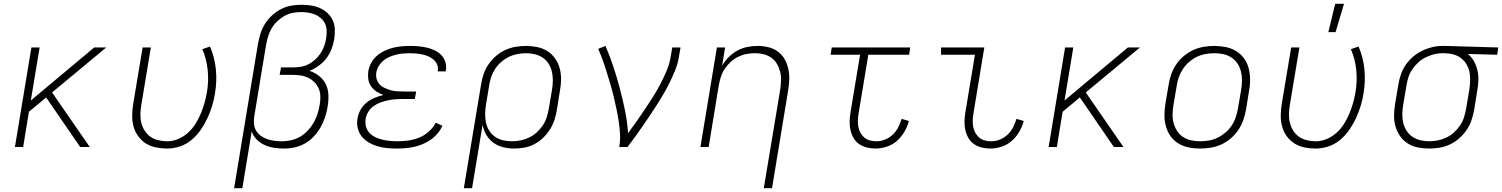

<svg xmlns="http://www.w3.org/2000/svg" viewBox="-20 -768 7847 1003"><path d="M399 0 221 -259 131 -184 101 0H58L144 -520H187L141 -243L472 -520H535L252 -285L449 0Z M853 8Q823 8 794 2Q765 -4 741.5 -19Q718 -34 701.5 -57Q685 -80 677.5 -108Q670 -136 670.5 -165.5Q671 -195 676 -226L725 -520H768L718 -219Q714 -196 713.5 -172Q713 -148 718.5 -126Q724 -104 736 -85Q748 -66 766 -53.5Q784 -41 807 -35.5Q830 -30 854 -30Q882 -30 910 -41.5Q938 -53 961 -73.5Q984 -94 1000.5 -120Q1017 -146 1028.5 -173.5Q1040 -201 1048 -229Q1056 -257 1061 -286Q1071 -345 1065 -402.5Q1059 -460 1037 -511L1077 -525Q1101 -470 1107.5 -407Q1114 -344 1103 -280Q1098 -247 1088 -214.5Q1078 -182 1063.5 -150.5Q1049 -119 1028.5 -89.5Q1008 -60 980.5 -37Q953 -14 919.5 -3Q886 8 853 8Z M1203 215 1328 -541Q1333 -567 1341 -593Q1349 -619 1364 -643Q1379 -667 1400.5 -687Q1422 -707 1447 -720Q1472 -733 1499 -738Q1526 -743 1552 -743Q1578 -743 1603 -739.5Q1628 -736 1650 -726.5Q1672 -717 1690 -700.5Q1708 -684 1718 -662.5Q1728 -641 1729 -615.5Q1730 -590 1726 -564Q1722 -538 1712 -512Q1702 -486 1685.5 -464Q1669 -442 1645.5 -425Q1622 -408 1597 -398Q1624 -389 1646.5 -371.5Q1669 -354 1681.5 -329Q1694 -304 1695.5 -274Q1697 -244 1692 -214Q1688 -186 1679 -158.5Q1670 -131 1656 -105.5Q1642 -80 1621.5 -57.5Q1601 -35 1575.5 -20Q1550 -5 1521.5 1.5Q1493 8 1465 8Q1438 8 1412 4Q1386 0 1362.5 -10.5Q1339 -21 1321 -39Q1303 -57 1295 -82L1246 215ZM1453 -30Q1476 -30 1501 -35.5Q1526 -41 1548 -54Q1570 -67 1588 -86Q1606 -105 1618.5 -127Q1631 -149 1638.5 -172.5Q1646 -196 1650 -220Q1654 -242 1653.5 -264Q1653 -286 1645 -305Q1637 -324 1622.5 -338.5Q1608 -353 1589.5 -362Q1571 -371 1549.5 -374Q1528 -377 1506 -377H1441L1448 -416H1513Q1533 -416 1553.5 -419.5Q1574 -423 1593 -433Q1612 -443 1628 -458Q1644 -473 1655.5 -491Q1667 -509 1674 -529Q1681 -549 1684 -569Q1687 -588 1686.5 -607.5Q1686 -627 1678.5 -643.5Q1671 -660 1657 -672.5Q1643 -685 1626 -692Q1609 -699 1590 -702Q1571 -705 1552 -705Q1530 -705 1508 -700.5Q1486 -696 1465.5 -684.5Q1445 -673 1427.5 -656Q1410 -639 1398.5 -619Q1387 -599 1380.5 -577.5Q1374 -556 1370 -534L1308 -159Q1305 -139 1307 -119.5Q1309 -100 1318.5 -84.5Q1328 -69 1343 -58Q1358 -47 1376 -41Q1394 -35 1413.5 -32.5Q1433 -30 1453 -30Z M2054 8Q2027 8 2001.5 5.5Q1976 3 1952 -4Q1928 -11 1906.5 -23.5Q1885 -36 1869.5 -55.5Q1854 -75 1848.5 -100Q1843 -125 1848 -151Q1852 -174 1864 -195.5Q1876 -217 1895.5 -232.5Q1915 -248 1937.5 -257Q1960 -266 1983 -272Q1963 -279 1946.5 -290Q1930 -301 1918.5 -317Q1907 -333 1904 -354Q1901 -375 1904 -396Q1908 -419 1919.5 -440Q1931 -461 1949 -476.5Q1967 -492 1989 -502.5Q2011 -513 2033 -518.5Q2055 -524 2078 -526Q2101 -528 2123 -528Q2145 -528 2167.5 -526Q2190 -524 2211 -519Q2232 -514 2251.5 -504.5Q2271 -495 2285.5 -480Q2300 -465 2306.5 -444Q2313 -423 2309 -400L2308 -395H2266L2267 -398Q2270 -416 2263.5 -431Q2257 -446 2245 -456.5Q2233 -467 2218 -473.5Q2203 -480 2186.5 -483.5Q2170 -487 2153.5 -488.5Q2137 -490 2120 -490Q2103 -490 2085 -488.5Q2067 -487 2049.5 -482.5Q2032 -478 2015 -471Q1998 -464 1983.5 -452Q1969 -440 1959 -424Q1949 -408 1946 -390Q1943 -372 1947.5 -355.5Q1952 -339 1963.5 -327Q1975 -315 1990.5 -308Q2006 -301 2022.5 -296.5Q2039 -292 2056.5 -291Q2074 -290 2092 -290H2154L2147 -251H2085Q2066 -251 2046.5 -249.5Q2027 -248 2007.5 -244Q1988 -240 1968.5 -233Q1949 -226 1932 -214Q1915 -202 1904 -184Q1893 -166 1890 -147Q1887 -126 1892 -107Q1897 -88 1910 -74Q1923 -60 1940.5 -51.5Q1958 -43 1977 -38.5Q1996 -34 2016.5 -32Q2037 -30 2058 -30Q2085 -30 2113.5 -34Q2142 -38 2169.5 -49Q2197 -60 2220 -80.5Q2243 -101 2256 -127L2291 -111Q2282 -90 2266 -71Q2250 -52 2230.5 -38.5Q2211 -25 2189 -15.5Q2167 -6 2144.5 -1Q2122 4 2099 6Q2076 8 2054 8Z M2403 215 2493 -326Q2497 -353 2506 -380Q2515 -407 2531.5 -431Q2548 -455 2570 -474.5Q2592 -494 2619 -506.5Q2646 -519 2673.5 -523.5Q2701 -528 2728 -528Q2758 -528 2787 -522Q2816 -516 2839.5 -501Q2863 -486 2879.5 -463Q2896 -440 2903.5 -412.5Q2911 -385 2911 -355Q2911 -325 2905 -294L2889 -194Q2885 -168 2876.5 -142Q2868 -116 2853 -92Q2838 -68 2817 -48Q2796 -28 2771.5 -15Q2747 -2 2719.5 3Q2692 8 2666 8Q2636 8 2608 1Q2580 -6 2557.5 -22.5Q2535 -39 2520.5 -63.5Q2506 -88 2501 -116L2446 215ZM2654 -30Q2676 -30 2699 -34.5Q2722 -39 2744 -49.5Q2766 -60 2784 -76.5Q2802 -93 2815.5 -113Q2829 -133 2836 -155.5Q2843 -178 2847 -201L2864 -301Q2868 -325 2868 -348.5Q2868 -372 2863 -394Q2858 -416 2846 -435Q2834 -454 2815.5 -466.5Q2797 -479 2774.5 -484.5Q2752 -490 2728 -490Q2706 -490 2682.5 -485.5Q2659 -481 2637.5 -470.5Q2616 -460 2597.5 -443.5Q2579 -427 2566 -407Q2553 -387 2545.5 -364.5Q2538 -342 2535 -319L2519 -223Q2515 -199 2514.5 -175Q2514 -151 2518.5 -128.5Q2523 -106 2535 -86.5Q2547 -67 2565.5 -54Q2584 -41 2607 -35.5Q2630 -30 2654 -30Z M3215 0Q3221 -35 3219 -68.5Q3217 -102 3212 -135Q3207 -168 3200 -200.5Q3193 -233 3185.5 -265Q3178 -297 3168.5 -328.5Q3159 -360 3149.5 -391Q3140 -422 3129 -452.5Q3118 -483 3105 -513L3143 -528Q3166 -475 3184.5 -419Q3203 -363 3218 -306Q3233 -249 3245 -190.5Q3257 -132 3261 -72Q3284 -103 3306 -134.5Q3328 -166 3349.5 -198Q3371 -230 3391.5 -262.5Q3412 -295 3429.5 -328.5Q3447 -362 3462 -397Q3477 -432 3483 -468L3492 -520H3535L3526 -468Q3521 -436 3508.5 -405Q3496 -374 3481.5 -343.5Q3467 -313 3450 -283.5Q3433 -254 3414.5 -225Q3396 -196 3377 -167.5Q3358 -139 3338.5 -111Q3319 -83 3299 -55Q3279 -27 3258 0Z M3970 215 4056 -301Q4059 -324 4060 -347.5Q4061 -371 4055.5 -393Q4050 -415 4039 -434Q4028 -453 4010 -466Q3992 -479 3970 -484.5Q3948 -490 3924 -490Q3902 -490 3880 -486Q3858 -482 3836.5 -471.5Q3815 -461 3797 -444.5Q3779 -428 3766 -408.5Q3753 -389 3746 -367Q3739 -345 3735 -323L3682 0H3639L3725 -520H3768L3752 -424Q3766 -449 3786.5 -469.5Q3807 -490 3831.5 -503.5Q3856 -517 3883 -522.5Q3910 -528 3937 -528Q3966 -528 3993.5 -521.5Q4021 -515 4043 -499Q4065 -483 4078.5 -459.5Q4092 -436 4098 -408.5Q4104 -381 4103 -352Q4102 -323 4097 -294L4013 215Z M4554 8Q4531 8 4508.5 2.5Q4486 -3 4468 -15.5Q4450 -28 4439 -47Q4428 -66 4423 -88Q4418 -110 4418.5 -133.5Q4419 -157 4423 -181L4473 -482H4319L4325 -520H4735L4729 -482H4516L4465 -174Q4462 -157 4461.5 -139.5Q4461 -122 4464 -105.5Q4467 -89 4475 -74.5Q4483 -60 4495 -49.5Q4507 -39 4524 -34.5Q4541 -30 4558 -30Q4581 -30 4603.5 -39Q4626 -48 4643.5 -64.5Q4661 -81 4672 -102.5Q4683 -124 4690 -147L4728 -136Q4721 -108 4705 -80.5Q4689 -53 4666 -32.5Q4643 -12 4613 -2Q4583 8 4554 8Z M5154 8Q5131 8 5108.5 2.5Q5086 -3 5068 -15.5Q5050 -28 5039 -47Q5028 -66 5023 -88Q5018 -110 5018.5 -133.5Q5019 -157 5023 -181L5073 -482H4896V-520H5122L5065 -174Q5062 -157 5061.5 -139.5Q5061 -122 5064 -105.5Q5067 -89 5075 -74.5Q5083 -60 5095 -49.5Q5107 -39 5124 -34.5Q5141 -30 5158 -30Q5181 -30 5203.5 -39Q5226 -48 5243.5 -64.5Q5261 -81 5272 -102.5Q5283 -124 5290 -147L5328 -136Q5321 -108 5305 -80.5Q5289 -53 5266 -32.5Q5243 -12 5213 -2Q5183 8 5154 8Z M5799 0 5621 -259 5531 -184 5501 0H5458L5544 -520H5587L5541 -243L5872 -520H5935L5652 -285L5849 0Z M6249 8Q6218 8 6189 2Q6160 -4 6136 -18.5Q6112 -33 6095.5 -56Q6079 -79 6071 -107Q6063 -135 6063 -165Q6063 -195 6068 -226L6085 -326Q6089 -353 6098.5 -380Q6108 -407 6124.5 -431.5Q6141 -456 6164.5 -475.5Q6188 -495 6214.5 -507Q6241 -519 6269 -523.5Q6297 -528 6324 -528Q6355 -528 6384 -522Q6413 -516 6437 -501.5Q6461 -487 6478 -464Q6495 -441 6502.5 -413Q6510 -385 6510.5 -355Q6511 -325 6505 -294L6489 -194Q6484 -167 6474.5 -140Q6465 -113 6448.5 -88.5Q6432 -64 6409 -44.5Q6386 -25 6359.5 -13Q6333 -1 6304.5 3.5Q6276 8 6249 8ZM6250 -30Q6272 -30 6295.5 -34Q6319 -38 6340.5 -48.5Q6362 -59 6381.5 -75.5Q6401 -92 6414.5 -112.5Q6428 -133 6435.5 -155.5Q6443 -178 6447 -201L6464 -301Q6468 -325 6468 -349Q6468 -373 6462.5 -395Q6457 -417 6444.5 -436Q6432 -455 6413 -467.5Q6394 -480 6371.5 -485Q6349 -490 6324 -490Q6302 -490 6278.5 -486Q6255 -482 6233 -471.5Q6211 -461 6192 -444.5Q6173 -428 6159.5 -407.5Q6146 -387 6138 -364.5Q6130 -342 6127 -319L6110 -219Q6106 -195 6105.5 -171Q6105 -147 6111 -125Q6117 -103 6129 -84Q6141 -65 6160 -52.5Q6179 -40 6202 -35Q6225 -30 6250 -30Z M6853 8Q6823 8 6794 2Q6765 -4 6741.5 -19Q6718 -34 6701.5 -57Q6685 -80 6677.5 -108Q6670 -136 6670.5 -165.5Q6671 -195 6676 -226L6725 -520H6768L6718 -219Q6714 -196 6713.5 -172Q6713 -148 6718.5 -126Q6724 -104 6736 -85Q6748 -66 6766 -53.5Q6784 -41 6807 -35.5Q6830 -30 6854 -30Q6882 -30 6910 -41.5Q6938 -53 6961 -73.5Q6984 -94 7000.5 -120Q7017 -146 7028.5 -173.5Q7040 -201 7048 -229Q7056 -257 7061 -286Q7071 -345 7065 -402.5Q7059 -460 7037 -511L7077 -525Q7101 -470 7107.5 -407Q7114 -344 7103 -280Q7098 -247 7088 -214.5Q7078 -182 7063.5 -150.5Q7049 -119 7028.5 -89.5Q7008 -60 6980.5 -37Q6953 -14 6919.5 -3Q6886 8 6853 8ZM6919 -600 6955 -748H7001L6957 -600Z M7445 8Q7415 8 7386 2Q7357 -4 7333.5 -19Q7310 -34 7294 -57Q7278 -80 7270 -107.5Q7262 -135 7262.5 -165Q7263 -195 7268 -226L7285 -326Q7289 -352 7298 -378.5Q7307 -405 7323 -428.5Q7339 -452 7361 -471Q7383 -490 7408.5 -502.5Q7434 -515 7461 -521.5Q7488 -528 7514 -528H7531L7807 -520L7801 -482L7648 -486Q7668 -470 7680 -448Q7692 -426 7698 -400.5Q7704 -375 7703 -348Q7702 -321 7697 -294L7681 -194Q7676 -167 7667 -140Q7658 -113 7641.5 -89Q7625 -65 7603 -45.5Q7581 -26 7554.5 -13.5Q7528 -1 7500 3.5Q7472 8 7445 8ZM7446 -30Q7468 -30 7491 -34.5Q7514 -39 7536 -49.5Q7558 -60 7576 -76.5Q7594 -93 7607.5 -113Q7621 -133 7628 -155.5Q7635 -178 7639 -201L7656 -301Q7659 -323 7660 -345.5Q7661 -368 7657 -389Q7653 -410 7643 -428.5Q7633 -447 7617 -460.5Q7601 -474 7581 -481Q7561 -488 7538 -489L7525 -490H7513Q7491 -490 7469 -484Q7447 -478 7426 -467.5Q7405 -457 7387.5 -440.5Q7370 -424 7357 -404.5Q7344 -385 7337 -363Q7330 -341 7327 -319L7310 -219Q7306 -195 7305.5 -171.5Q7305 -148 7310.5 -126Q7316 -104 7328 -85Q7340 -66 7358.5 -53.5Q7377 -41 7399.5 -35.5Q7422 -30 7446 -30Z"/></svg>

Font: Iosevka Extralight Extended
Style: Italic
Weight: 200
Width: 7
Italic angle: -9°
Monospace: yes
Designer: Belleve Invis
Foundry: Belleve Invis
Version: Version 32.5.0; ttfautohint (v1.8.4)